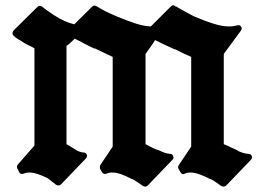

<svg xmlns="http://www.w3.org/2000/svg" viewBox="-20 -644 991 719"><path d="M920 -46Q926 -53 922.5 -60.5Q919 -68 909 -68Q897 -68 875 -77H876Q866 -83 855 -87.5Q844 -92 833 -98Q827 -100 824.5 -101.5Q822 -103 818 -104V-442L882 -529Q888 -538 882.5 -545Q877 -552 868 -549Q861 -547 853.5 -546Q846 -545 836 -545Q813 -545 780.5 -555Q748 -565 706 -583Q701 -586 683.5 -595Q666 -604 647 -615Q645 -618 640.5 -619Q636 -620 633 -623Q627 -627 619 -619L545 -545Q519 -546 488 -556Q457 -566 416 -583Q397 -591 379.5 -599.5Q362 -608 341 -621Q332 -626 325 -619Q308 -603 291.5 -586Q275 -569 258 -553Q241 -557 222.5 -565Q204 -573 181 -588Q175 -592 164.5 -599Q154 -606 138 -619Q128 -626 120 -618L32 -531Q26 -525 27 -518Q28 -511 35 -507Q35 -507 39 -503Q45 -499 49 -496.5Q53 -494 59 -491Q69 -483 84 -476Q99 -469 109 -463V-99L46 -27Q41 -18 46 -11L52 1Q54 6 59.5 7Q65 8 69 6Q78 2 89 2Q104 2 122 8Q140 14 158 23Q169 31 190 48Q201 54 209 46L302 -51Q308 -58 304.5 -65.5Q301 -73 292 -73Q286 -73 278 -76Q270 -79 264 -83Q256 -88 245.5 -94.5Q235 -101 229 -104V-472Q239 -479 246 -486Q253 -493 260 -499Q268 -495 277.5 -490.5Q287 -486 293 -482L331 -463Q334 -462 336 -462Q339 -462 341 -460Q360 -451 376.5 -443Q393 -435 402 -431V-95L355 -25Q353 -18 355 -11L362 1Q365 6 370 7Q375 8 380 6Q388 2 399 2Q416 2 434 8.5Q452 15 475 27V26Q481 29 490 35Q499 41 515 52Q525 58 533 51L626 -46Q632 -52 628.5 -60Q625 -68 615 -68Q608 -68 595.5 -72.5Q583 -77 571 -83Q568 -83 562.5 -85.5Q557 -88 554 -89Q548 -92 539.5 -96.5Q531 -101 525 -104V-442Q534 -455 543.5 -468Q553 -481 561 -494Q586 -481 602 -474Q618 -467 630 -461Q634 -459 636 -459Q639 -459 641 -457Q658 -448 672.5 -441.5Q687 -435 696 -431V-95L649 -25Q645 -18 649 -11L656 1Q662 12 673 6Q681 2 693 2Q708 2 726.5 8.5Q745 15 768 27V26Q774 29 783.5 35Q793 41 808 52Q818 58 827 51Z"/></svg>

Font: MM Taunggyi
Style: Regular
Weight: 400
Designer: Khon Soe Zaw Thu
Version: Version 1.00 July 18, 2016, initial release